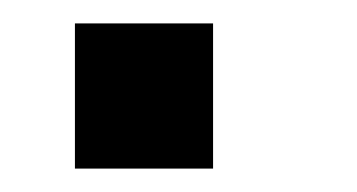

<svg xmlns="http://www.w3.org/2000/svg" viewBox="-20 -131 305 164"><path d="M162 13V-111H44V13Z"/></svg>

Font: Spoqa Han Sans Neo Medium
Style: Regular
Weight: 500
Designer: [Spoqa Han Sans Neo] Dong-huui Kim ___ Younghwa Kang ___ Yujin Lee ___ [Noto Sans] Ryoko NISHIZUKA ____ (kana & ideograp
Foundry: Spoqa (http://www.spoqa-han-sans.com)
Version: Version 1.100;hotconv 1.0.109;makeotfexe 2.5.65596